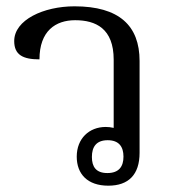

<svg xmlns="http://www.w3.org/2000/svg" viewBox="-20 -578 557 608"><path d="M216 -558C118 -558 25 -515 25 -448C25 -404 53 -390 105 -390C105 -480 156 -514 218 -514C283 -514 340 -488 340 -389V-173C332 -175 323 -176 315 -176C262 -176 223 -139 223 -82C223 -27 257 10 323 10C387 10 422 -25 422 -94V-385C422 -497 357 -558 216 -558ZM320 -30C284 -30 271 -50 271 -81C271 -113 285 -134 321 -134C357 -134 371 -113 371 -82C371 -51 357 -30 320 -30Z"/></svg>

Font: Noto Serif Thai
Style: Regular
Weight: 400
Designer: Monotype Design Team
Foundry: Monotype Imaging Inc.
Version: Version 1.901